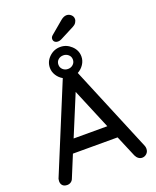

<svg xmlns="http://www.w3.org/2000/svg" viewBox="-184 -1141 1013 1248"><g transform="rotate(-20 322.5 -516.5)"><path d="M624 -43Q624 -23 610.5 -10Q597 3 579 3Q565 3 553.5 -5.5Q542 -14 535 -29L473 -176H164L103 -28Q98 -13 86.5 -5Q75 3 61 3Q40 3 29 -8Q18 -19 18 -38Q18 -42 20 -54L270 -660Q245 -674 229.5 -698.5Q214 -723 214 -751Q214 -794 246.5 -825Q279 -856 323 -856Q366 -856 399 -825Q432 -794 432 -751Q432 -722 415.5 -697Q399 -672 373 -658L621 -62Q624 -53 624 -43ZM273 -751Q273 -731 287.5 -717.5Q302 -704 323 -704Q344 -704 358.5 -717.5Q373 -731 373 -751Q373 -772 358 -785Q343 -798 323 -798Q302 -798 287.5 -785Q273 -772 273 -751ZM202 -267H435L318 -547ZM292 -922Q292 -935 304 -945L392 -1019Q413 -1036 432 -1036Q449 -1036 462.5 -1024Q476 -1012 476 -995Q476 -982 468 -970Q460 -958 446 -951L347 -900Q335 -894 324 -894Q309 -894 300.5 -901.5Q292 -909 292 -922Z"/></g></svg>

Font: Quicksand Medium
Style: Regular
Weight: 500
Designer: Andrew Paglinawan
Foundry: Andrew Paglinawan
Version: Version 3.000